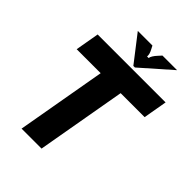

<svg xmlns="http://www.w3.org/2000/svg" viewBox="-267 -1088 1217 1217"><g transform="rotate(45 341.0 -479.5)"><path d="M333 0H154L260 -603H45L73 -763H682L654 -603H439ZM374 -782 237 -959H368L379 -938Q396 -907 393 -886H407Q410 -907 439 -938L458 -959H589L388 -782Z"/></g></svg>

Font: Open Sauce Sans Black Italic
Style: Regular
Weight: 900
Italic angle: -10°
Designer: Alfredo Marco Pradil
Foundry: Creative Sauce Fz LLC
Version: Version 1.477